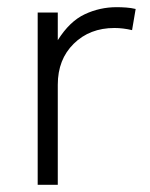

<svg xmlns="http://www.w3.org/2000/svg" viewBox="-20 -515 418 535"><path d="M85 0V-480H141V-403Q174 -455.5 216 -475.2Q258 -495 305 -495Q318 -495 331.8 -494Q345.5 -493 358 -490L348 -431Q335.5 -434 323.2 -435.5Q311 -437 299 -437Q230 -437 185.5 -393.2Q141 -349.5 141 -279V0Z"/></svg>

Font: Geologica Cursive Thin
Style: Regular
Weight: 250
Designer: Sindre Bremnes, Frode Helland
Foundry: Monokrom Skriftforlag AS
Version: Version 1.010;gftools[0.9.28]